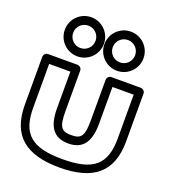

<svg xmlns="http://www.w3.org/2000/svg" viewBox="-152 -928 960 1080"><g transform="rotate(20 328.0 -388.0)"><path d="M209 -766C246.2 -766 276 -736.2 276 -699C276 -661.8 246.2 -632 209 -632C171.8 -632 142 -661.8 142 -699C142 -736.2 171.8 -766 209 -766ZM209 -816C144.2 -816 92 -763.8 92 -699C92 -634.2 144.2 -582 209 -582C273.8 -582 326 -634.2 326 -699C326 -763.8 273.8 -816 209 -816ZM446 -766C483.2 -766 513 -736.2 513 -699C513 -661.8 483.2 -632 446 -632C408.8 -632 379 -661.8 379 -699C379 -736.2 408.8 -766 446 -766ZM446 -816C381.2 -816 329 -763.8 329 -699C329 -634.2 381.2 -582 446 -582C510.8 -582 563 -634.2 563 -699C563 -763.8 510.8 -816 446 -816ZM25 -513V-226C25 -39.9 127.9 40 328 40C528.1 40 631 -39.9 631 -226V-513C631 -528.1 616.7 -538 606 -538H429C413.9 -538 404 -523.7 404 -513V-269C404 -172.6 385.2 -154 328 -154C270.8 -154 252 -172.6 252 -269V-513C252 -528.1 237.7 -538 227 -538H50C34.9 -538 25 -523.7 25 -513ZM75 -488H202V-269C202 -163.4 237.2 -104 328 -104C418.8 -104 454 -163.4 454 -269V-488H581V-226C581 -68.1 511.9 -10 328 -10C144.1 -10 75 -68.1 75 -226Z"/></g></svg>

Font: Hussar Techniczny
Style: Bold 
Weight: 700
Foundry: Cannot Into Space Fonts
Version: Version 0.77